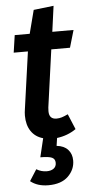

<svg xmlns="http://www.w3.org/2000/svg" viewBox="-61 -696 466 982"><g transform="rotate(-5 172.0 -205.0)"><path d="M181 -145Q180 -138 180 -126Q180 -85 218 -85Q232 -85 245 -89Q258 -93 277 -102L310 -23Q267 7 212 14L206 54Q244 58 264 80Q284 102 284 136Q284 182 249 216.5Q214 251 147 251Q91 251 55 222L92 164Q117 179 145 179Q167 179 180.5 169Q194 159 194 140Q194 120 177.5 112.5Q161 105 118 105L141 9Q101 -2 79.5 -34Q58 -66 58 -114Q58 -130 61 -148L102 -440H29L42 -529H119L150 -649L253 -661L235 -529H344L318 -440H222Z"/></g></svg>

Font: Fira Sans Condensed Medium
Style: Italic
Weight: 500
Width: 3
Italic angle: -8°
Designer: bBox Type GmbH & Carrois Corporate GbR & Edenspiekermann AG
Foundry: bBox Type GmbH & Carrois Corporate GbR & Edenspiekermann AG
Version: Version 4.301